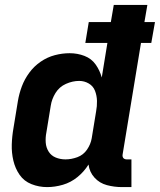

<svg xmlns="http://www.w3.org/2000/svg" viewBox="-20 -755 652 783"><path d="M172 8Q204 8 236.5 -1.5Q269 -11 296 -33Q323 -55 341 -84Q345 -53 365.5 -30.5Q386 -8 416 0Q446 8 478 8H516V-105H496Q491 -105 486.5 -107.5Q482 -110 480.5 -115Q479 -120 480 -125L555 -580H597L612 -665H569L581 -735H444L432 -665H342L328 -580H418L395 -439Q387 -468 370 -492Q353 -516 324.5 -527Q296 -538 264 -538Q234 -538 203.5 -530Q173 -522 146 -503.5Q119 -485 99.5 -458.5Q80 -432 69 -402.5Q58 -373 53 -343L35 -233Q29 -199 28 -165.5Q27 -132 34.5 -100Q42 -68 60 -42Q78 -16 108.5 -4Q139 8 172 8ZM247 -105Q226 -105 207.5 -112.5Q189 -120 178.5 -136.5Q168 -153 166.5 -173.5Q165 -194 169 -214L187 -324Q191 -351 206.5 -376Q222 -401 249 -413Q276 -425 303 -425Q324 -425 342 -414.5Q360 -404 367.5 -384.5Q375 -365 375.5 -343.5Q376 -322 372 -301L354 -191Q350 -167 335 -145Q320 -123 295.5 -114Q271 -105 247 -105Z"/></svg>

Font: Iosevka Sparkle Extrabold
Style: Italic
Weight: 800
Italic angle: -9°
Designer: Belleve Invis
Foundry: Belleve Invis
Version: Version 4.5.0; ttfautohint (v1.8.3)